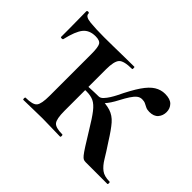

<svg xmlns="http://www.w3.org/2000/svg" viewBox="-94 -568 727 727"><g transform="rotate(45 269.0 -205.0)"><path d="M225 -303V-81Q225 -38 235.5 -25Q246 -12 282 -12Q285 -12 285 -6Q285 0 282 0Q262 0 237 -1Q212 -2 186 -2Q159 -2 133.5 -1Q108 0 86 0Q83 0 83 -6Q83 -12 86 -12Q124 -12 134.5 -25Q145 -38 145 -81V-305Q145 -341 138.5 -352.5Q132 -364 109 -364Q76 -364 59 -343Q42 -322 30 -270Q29 -267 23.5 -267Q18 -267 18 -270Q18 -283 18 -308.5Q18 -334 17.5 -361Q17 -388 17 -405Q17 -410 23 -410Q29 -410 29 -405Q29 -390 59.5 -387Q90 -384 134 -384Q154 -384 184.5 -384.5Q215 -385 245 -385.5Q275 -386 294 -386Q296 -386 296 -380Q296 -374 294 -374Q250 -374 237.5 -360Q225 -346 225 -303ZM419 0Q413 0 408 -2Q403 -4 396 -12.5Q389 -21 376.5 -40.5Q364 -60 342 -96Q318 -136 302 -156.5Q286 -177 270.5 -184.5Q255 -192 231 -192Q214 -192 192 -189L191 -207Q204 -208 221.5 -209Q239 -210 255 -210.5Q271 -211 278 -211Q319 -211 342 -203.5Q365 -196 382.5 -176Q400 -156 425 -116Q447 -83 461 -59.5Q475 -36 491 -24Q507 -12 535 -12Q538 -12 538 -6Q538 0 535 0ZM278 -192V-211Q287 -211 295.5 -220Q304 -229 311.5 -241Q319 -253 324 -263Q349 -315 368.5 -343.5Q388 -372 407.5 -384Q427 -396 449 -396Q477 -396 489.5 -383Q502 -370 502 -351Q502 -332 490.5 -318.5Q479 -305 455 -305Q443 -305 435 -309Q427 -313 420 -316.5Q413 -320 402 -320Q391 -320 382 -313Q373 -306 363.5 -291.5Q354 -277 343 -256Q327 -225 311.5 -208.5Q296 -192 278 -192Z"/></g></svg>

Font: Cormorant SemiBold
Style: Regular
Weight: 600
Designer: Christian Thalmann (Catharsis Fonts)
Foundry: Catharsis Fonts
Version: Version 4.000